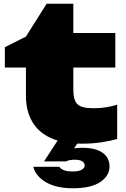

<svg xmlns="http://www.w3.org/2000/svg" viewBox="-20 -752 675 1029"><path d="M6 -390V-499L119 -556L230 -732H373V-575H598V-390H373V-272Q373 -217 394 -194.5Q415 -172 480 -172Q520 -172 551.5 -177.5Q583 -183 608 -191V-7Q574 3 524.5 10.5Q475 18 421 18Q319 18 252 -12.5Q185 -43 152 -101Q119 -159 119 -239V-390ZM304 -22H420L377 43Q398 40 421 40Q492 40 529.5 66.5Q567 93 567 140Q567 190 517.5 223.5Q468 257 370 257Q285 257 229.5 226.5Q174 196 158 142H298Q304 152 321 159.5Q338 167 370 167Q402 167 418 157.5Q434 148 434 135Q434 122 421.5 113Q409 104 380 104Q368 104 355.5 106Q343 108 333 113H216Z"/></svg>

Font: Bounded
Style: Regular
Weight: 900
Designer: Vlad Churkin
Version: Version 1.0